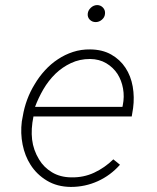

<svg xmlns="http://www.w3.org/2000/svg" viewBox="-20 -735 627 765"><path d="M262.2 9.8Q319.3 9.8 369.9 -13.2Q420.4 -36.1 458 -78.6L431.6 -100.1Q397 -66.4 355 -46.9Q313 -27.3 263.7 -28.3Q219.7 -28.8 187 -48.6Q154.3 -68.4 135.7 -99.6Q112.8 -137.2 107.9 -179Q103 -220.7 113.3 -271H504.9L510.3 -304.2Q516.1 -348.1 508.8 -390.1Q501.5 -432.1 480 -464.8Q458.5 -497.6 423.3 -517.6Q388.2 -537.6 339.4 -538.1Q303.2 -538.6 271 -528.1Q238.8 -517.6 210.9 -499Q182.6 -480.5 159.2 -454.8Q135.7 -429.2 118.2 -399.4Q100.1 -370.1 88.1 -337.6Q76.2 -305.2 70.8 -272L66.9 -251Q61 -204.1 70.1 -158.9Q79.1 -113.8 101.6 -78.6Q126 -40 166.7 -15.4Q207.5 9.3 262.2 9.8ZM338.9 -500Q375.5 -499.5 403.1 -483.2Q430.7 -466.8 447.8 -440.9Q464.4 -415 470.2 -382.3Q476.1 -349.6 469.2 -315.9L467.8 -309.1H119.6Q132.8 -344.7 152.8 -379.2Q172.9 -413.6 200.7 -440.9Q228 -467.3 262.7 -483.6Q297.4 -500 338.9 -500ZM329.6 -680.7Q328.1 -666.5 337.6 -656.7Q347.2 -647 361.3 -647Q375 -647 386.2 -656.7Q397.5 -666.5 398.4 -680.2Q399.9 -694.3 390.4 -704.6Q380.9 -714.8 366.7 -714.8Q353 -714.4 342 -704.3Q331.1 -694.3 329.6 -680.7Z"/></svg>

Font: Roboto Mono ExtraLight
Style: Italic
Weight: 250
Italic angle: -10°
Monospace: yes
Designer: Google
Version: Version 3.000